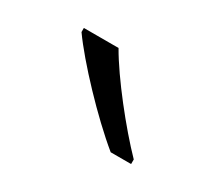

<svg xmlns="http://www.w3.org/2000/svg" viewBox="-50 -849 364 326"><g transform="rotate(30 132.5 -686.0)"><path d="M108 -766H40V-758C69 -717 136 -646 185 -606H225V-615C187 -654 133 -722 108 -766Z"/></g></svg>

Font: Noto Sans Myanmar UI Light
Style: Regular
Weight: 300
Designer: Monotype Design Team
Foundry: Monotype Imaging Inc.
Version: Version 2.103